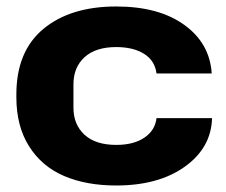

<svg xmlns="http://www.w3.org/2000/svg" viewBox="-20 -566 702 596"><path d="M340.8 9.8Q247.6 9.8 178.7 -19.8Q109.9 -49.3 70.3 -111.8Q30.8 -174.3 30.8 -264.2V-272.9Q30.8 -406.7 114.7 -476.3Q198.7 -545.9 340.8 -545.9Q472.7 -545.9 552 -488.8Q631.3 -431.6 637.2 -337.9H465.8Q460.9 -377.9 427.2 -398.9Q393.6 -419.9 340.8 -419.9Q276.9 -419.9 242.4 -388.4Q208 -356.9 208 -304.2V-231.9Q208 -179.2 242.4 -147.7Q276.9 -116.2 340.8 -116.2Q395 -116.2 428.2 -138.7Q461.4 -161.1 465.8 -199.2H638.2Q635.7 -107.4 554 -48.8Q472.2 9.8 340.8 9.8Z"/></svg>

Font: Hubot Sans Expanded
Style: Bold
Weight: 700
Width: 7
Designer: Deni Anggara
Foundry: GitHub
Version: Version 1.001;gftools[0.9.31]